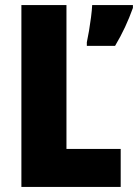

<svg xmlns="http://www.w3.org/2000/svg" viewBox="-20 -734 542 754"><path d="M64 0V-714H241V-149H454V0ZM502 -703Q488 -664 471 -627.5Q454 -591 432 -554H321V-568Q325 -586 329.5 -612.5Q334 -639 337.5 -666.5Q341 -694 342 -714H502Z"/></svg>

Font: Noto Sans Kannada Condensed Black
Style: Regular
Weight: 900
Width: 3
Designer: Jelle Bosma - Monotype Design Team
Foundry: Monotype Imaging Inc.
Version: Version 2.005; ttfautohint (v1.8.4.7-5d5b)